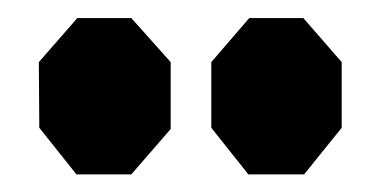

<svg xmlns="http://www.w3.org/2000/svg" viewBox="-20 -910 431 217"><path d="M66.4 -712.9 24.4 -765.6 23.9 -839.8 67.4 -889.6H128.4L172.9 -839.8V-764.2L128.4 -712.9ZM260.7 -712.9 218.8 -765.6V-839.8L261.7 -889.6H322.8L366.2 -839.8V-765.6L323.7 -712.9Z"/></svg>

Font: Gap Sans
Style: Black
Weight: 400
Designer: Alexandre Liziard and Etienne Ozeray
Foundry: Interstices.io
Version: Version 1.6.1 - December 3. 2014